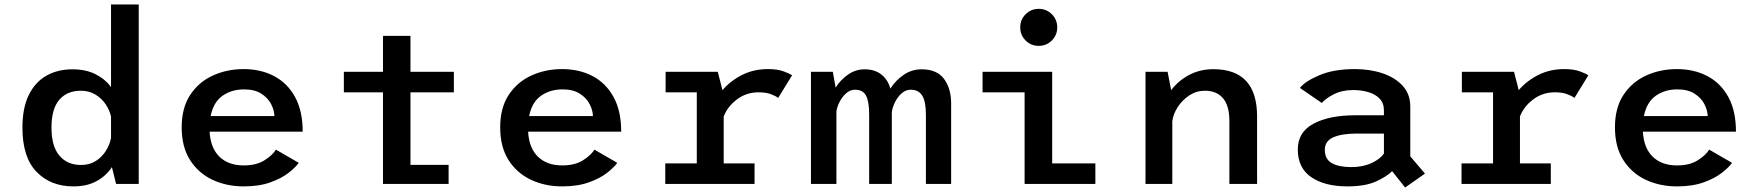

<svg xmlns="http://www.w3.org/2000/svg" viewBox="-20 -820 7850 856"><path d="M307 11Q206 11 143 -53.8Q80 -118.5 80 -251Q80 -339 108.5 -396.8Q137 -454.5 187.2 -482.8Q237.5 -511 303 -511Q362.5 -511 405.8 -489.2Q449 -467.5 475 -431.5V-800H598.5V0H497.5L479 -75Q454 -36.5 411.2 -12.8Q368.5 11 307 11ZM209.5 -251Q209.5 -168 244.8 -126.2Q280 -84.5 341 -84.5Q379 -84.5 407 -102.2Q435 -120 452.2 -147.8Q469.5 -175.5 475 -205V-300Q469 -328.5 451.2 -355Q433.5 -381.5 405.2 -398.5Q377 -415.5 340.5 -415.5Q279 -415.5 244.2 -375Q209.5 -334.5 209.5 -251Z M1312 -94Q1297.5 -73.5 1266 -49Q1234.5 -24.5 1184.8 -6.8Q1135 11 1066.5 11Q990 11 927.2 -18.5Q864.5 -48 827.2 -106.5Q790 -165 790 -252Q790 -339.5 828.2 -397.2Q866.5 -455 929.5 -483.5Q992.5 -512 1066 -512Q1142.5 -512 1202 -480.8Q1261.5 -449.5 1295.5 -387.5Q1329.5 -325.5 1329.5 -233H914.5Q918.5 -160 958.5 -121.2Q998.5 -82.5 1066.5 -82.5Q1124 -82.5 1160.5 -106.2Q1197 -130 1210 -153ZM1068 -421.5Q1012.5 -421.5 972 -393Q931.5 -364.5 919 -302.5H1203.5Q1203 -328 1188.8 -355.8Q1174.5 -383.5 1144.8 -402.5Q1115 -421.5 1068 -421.5Z M1810 -85H1980V0H1687.5V-408.5H1513V-500H1687.5V-660H1810V-500H2003.5V-408.5H1810Z M2732 -94Q2717.5 -73.5 2686 -49Q2654.5 -24.5 2604.8 -6.8Q2555 11 2486.5 11Q2410 11 2347.2 -18.5Q2284.5 -48 2247.2 -106.5Q2210 -165 2210 -252Q2210 -339.5 2248.2 -397.2Q2286.5 -455 2349.5 -483.5Q2412.5 -512 2486 -512Q2562.5 -512 2622 -480.8Q2681.5 -449.5 2715.5 -387.5Q2749.5 -325.5 2749.5 -233H2334.5Q2338.5 -160 2378.5 -121.2Q2418.5 -82.5 2486.5 -82.5Q2544 -82.5 2580.5 -106.2Q2617 -130 2630 -153ZM2488 -421.5Q2432.5 -421.5 2392 -393Q2351.5 -364.5 2339 -302.5H2623.5Q2623 -328 2608.8 -355.8Q2594.5 -383.5 2564.8 -402.5Q2535 -421.5 2488 -421.5Z M3206.5 -91.5H3344V0H2946V-91.5H3086.5V-408.5H2947.5V-500H3180L3201 -418Q3235.5 -459 3287.8 -485.5Q3340 -512 3403.5 -512Q3446.5 -512 3473.8 -501.8Q3501 -491.5 3511.5 -484.5L3449.5 -383.5Q3438 -392.5 3416 -400.5Q3394 -408.5 3362 -408.5Q3307.5 -408.5 3265.2 -376.5Q3223 -344.5 3206.5 -300.5Z M3595.5 0V-500H3693L3705.5 -429.5Q3728 -465 3761.5 -488Q3795 -511 3834.5 -511Q3880 -511 3909.2 -488Q3938.5 -465 3949.5 -425Q3973.5 -462.5 4009.5 -486.8Q4045.5 -511 4089 -511Q4157 -511 4188.8 -468.2Q4220.5 -425.5 4220.5 -359V0H4108V-308.5Q4108 -367.5 4091.5 -393.8Q4075 -420 4040.5 -420Q4018 -420 4000 -404Q3982 -388 3970.5 -365Q3959 -342 3956 -320V0H3855V-309Q3855 -368 3840.8 -394Q3826.5 -420 3792.5 -420Q3770 -420 3752.2 -404Q3734.5 -388 3723 -365.5Q3711.5 -343 3709 -323V0Z M4611 -615.5Q4576.5 -615.5 4552.5 -639.5Q4528.5 -663.5 4528.5 -698Q4528.5 -732.5 4552.5 -756.5Q4576.5 -780.5 4611 -780.5Q4645.5 -780.5 4669.5 -756.5Q4693.5 -732.5 4693.5 -698Q4693.5 -663.5 4669.5 -639.5Q4645.5 -615.5 4611 -615.5ZM4671 -91.5H4863.5V0H4548V-408.5H4360.5V-500H4671Z M5087 0V-500H5185.5L5201.5 -418Q5232.5 -459.5 5281 -485.5Q5329.5 -511.5 5389.5 -511.5Q5584.5 -511.5 5584.5 -301V0H5461V-281Q5461 -348 5432.8 -381.8Q5404.5 -415.5 5352 -415.5Q5314 -415.5 5282.5 -394.8Q5251 -374 5230.8 -342.8Q5210.5 -311.5 5206.5 -279.5V0Z M6244.5 16 6186.5 -57Q6163 -33 6114.8 -11Q6066.5 11 5987 11Q5886.5 11 5826.2 -30Q5766 -71 5766 -153.5Q5766 -231 5836 -268.5Q5906 -306 6021 -306H6150V-328Q6150 -360 6131 -380Q6112 -400 6081 -409.2Q6050 -418.5 6013.5 -418.5Q5963 -418.5 5926.2 -399.5Q5889.5 -380.5 5873 -361L5775.5 -428Q5799 -458 5863 -485Q5927 -512 6020 -512Q6088.5 -512 6144.5 -493Q6200.5 -474 6234 -437Q6267.5 -400 6267.5 -345V-123L6333 -46ZM6004 -75Q6055.5 -75 6094.2 -92.8Q6133 -110.5 6150 -135.5V-224.5H6029.5Q5962 -224.5 5924.2 -207.8Q5886.5 -191 5886.5 -152Q5886.5 -110 5918 -92.5Q5949.5 -75 6004 -75Z M6756.5 -91.5H6894V0H6496V-91.5H6636.5V-408.5H6497.5V-500H6730L6751 -418Q6785.5 -459 6837.8 -485.5Q6890 -512 6953.5 -512Q6996.5 -512 7023.8 -501.8Q7051 -491.5 7061.5 -484.5L6999.5 -383.5Q6988 -392.5 6966 -400.5Q6944 -408.5 6912 -408.5Q6857.5 -408.5 6815.2 -376.5Q6773 -344.5 6756.5 -300.5Z M7702 -94Q7687.5 -73.5 7656 -49Q7624.5 -24.5 7574.8 -6.8Q7525 11 7456.5 11Q7380 11 7317.2 -18.5Q7254.5 -48 7217.2 -106.5Q7180 -165 7180 -252Q7180 -339.5 7218.2 -397.2Q7256.5 -455 7319.5 -483.5Q7382.5 -512 7456 -512Q7532.5 -512 7592 -480.8Q7651.5 -449.5 7685.5 -387.5Q7719.5 -325.5 7719.5 -233H7304.5Q7308.5 -160 7348.5 -121.2Q7388.5 -82.5 7456.5 -82.5Q7514 -82.5 7550.5 -106.2Q7587 -130 7600 -153ZM7458 -421.5Q7402.5 -421.5 7362 -393Q7321.5 -364.5 7309 -302.5H7593.5Q7593 -328 7578.8 -355.8Q7564.5 -383.5 7534.8 -402.5Q7505 -421.5 7458 -421.5Z"/></svg>

Font: League Mono Medium
Style: Regular
Weight: 500
Width: 6
Designer: Tyler Finck
Foundry: The League of Moveable Type / Tyler Finck
Version: Version 2.300;RELEASE